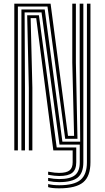

<svg xmlns="http://www.w3.org/2000/svg" viewBox="-20 -820 571 1047"><path d="M58 0V-800H255.8L350.8 -79H384L374.2 -478.2V-800H393.8V-478.2L402.5 -63.2H335.5L239 -784.2H77.5V0ZM302.8 173.2Q274 173.2 242.5 166.8V150Q275 156.5 302.8 156.5Q363 156.5 389 135.1Q415 113.8 415 64.8V-31.5H304.5L206.5 -752.5H114.2L116.2 -341.2V0H96.8V-768.5H223.8L320.2 -47.5H417.2L414.5 -478.2V-800H434.5V64.8Q434.5 123 403.9 148.1Q373.2 173.2 302.8 173.2ZM302.8 207Q263 207 242.5 200.5V183.8Q269.2 190.2 302.8 190.2Q383.8 190.2 418.9 161Q454 131.8 454 64.8V-800H473.2V64.8Q473.2 141 433.8 174Q394.2 207 302.8 207ZM302.8 139.8Q291 139.8 276.4 138.2Q261.8 136.8 242.5 133.2V116.2Q264.2 120.2 278.4 121.5Q292.5 122.8 302.8 122.8Q342.2 122.8 359.2 109.2Q376.2 95.8 376.2 64.8V0H270.8L177.5 -721H147.2L156.5 -341.2V0H137.2V-341.2L128.2 -736.8H192.2L289.2 -15.8H395.8V64.8Q395.8 104.8 374.1 122.2Q352.5 139.8 302.8 139.8Z"/></svg>

Font: Big Shoulders Inline Text SemiBold
Style: Regular
Weight: 600
Designer: Patric King
Foundry: XO Type Co
Version: Version 1.000